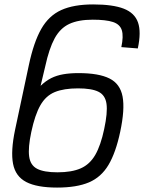

<svg xmlns="http://www.w3.org/2000/svg" viewBox="-20 -834 651 868"><path d="M238 14Q147 14 98.5 -11.2Q50 -36.5 39 -93.5Q28 -150.5 48 -246.5L110.5 -540Q132.5 -643.5 166.5 -703.2Q200.5 -763 256.8 -788.5Q313 -814 401 -814Q490 -814 539.5 -794.8Q589 -775.5 604 -732.2Q619 -689 603 -615L528.5 -621Q539 -670 530.8 -697Q522.5 -724 490.8 -734.5Q459 -745 399 -745Q334.5 -745 293.2 -725.8Q252 -706.5 227 -660.5Q202 -614.5 184.5 -534L163.5 -446Q187 -468.5 211.5 -480.8Q236 -493 266 -498.2Q296 -503.5 335 -503.5Q426.5 -503.5 475 -479.2Q523.5 -455 534.2 -397.2Q545 -339.5 523.5 -238.5Q503.5 -144 470.5 -88.5Q437.5 -33 382 -9.5Q326.5 14 238 14ZM240 -55Q304.5 -55 345.2 -73Q386 -91 410.8 -134Q435.5 -177 451 -250.5Q467 -325 461.5 -364.5Q456 -404 425.2 -419.2Q394.5 -434.5 333 -434.5Q268.5 -434.5 227.8 -417.8Q187 -401 162.5 -358Q138 -315 121.5 -237.5Q106.5 -167 111.8 -127Q117 -87 147.8 -71Q178.5 -55 240 -55Z"/></svg>

Font: Victor Mono Thin
Style: Italic
Weight: 100
Italic angle: -12°
Monospace: yes
Designer: Rune Bjørnerås
Version: Version 1.561;gftools[0.9.30]